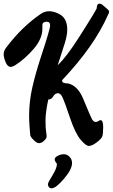

<svg xmlns="http://www.w3.org/2000/svg" viewBox="-20 -757 612 1042"><path d="M210 -624Q210 -619 210 -614V-601Q210 -547 163.5 -492.5Q117 -438 61 -402Q47 -394 38 -394Q21 -394 10.5 -419.5Q0 -445 0 -462.5Q0 -480 13 -498Q99 -612 202 -682Q222 -696 247.5 -696Q273 -696 303 -680Q345 -658 345 -596Q345 -566 331.5 -522.5Q318 -479 306.5 -444.5Q295 -410 293 -403Q341 -448 407 -552Q432 -592 442 -607Q494 -689 505 -712Q505 -737 520 -737Q530 -737 543.5 -724.5Q557 -712 564.5 -706Q572 -700 572 -693Q572 -686 566 -676Q491 -506 319 -324Q317 -322 317 -319Q317 -304 351 -304Q400 -291 428 -229Q432 -221 448.5 -180.5Q465 -140 475 -119Q485 -95 500 -95Q506 -95 514 -100Q522 -105 525 -105Q540 -105 540 -67.5Q540 -30 535 -16.5Q530 -3 504.5 16Q479 35 462.5 35Q446 35 417 0.5Q388 -34 359 -120Q330 -206 321 -225Q310 -251 294.5 -251Q279 -251 268.5 -233.5Q258 -216 242 -217Q227 -147 227 -104.5Q227 -62 230 -44Q233 -26 233 -16Q233 -6 219 7Q205 20 191.5 20Q178 20 158 -2Q145 -15 144 -25Q142 -44 140 -75Q138 -106 138 -129Q138 -206 155.5 -283Q173 -360 205 -457Q252 -599 252 -619Q252 -639 234 -639Q212 -639 210 -624ZM289 132Q277 118 277 107.5Q277 97 293.5 88.5Q310 80 327 80Q344 80 357.5 94Q371 108 371 128Q371 162 327 213.5Q283 265 260 265Q251 265 245.5 258.5Q240 252 240 243Q240 234 264.5 195Q289 156 289 132Z"/></svg>

Font: Devonshire
Style: Regular
Weight: 400
Designer: Astigmatic (AOETI)
Foundry: Astigmatic (AOETI)
Version: Version 1.001